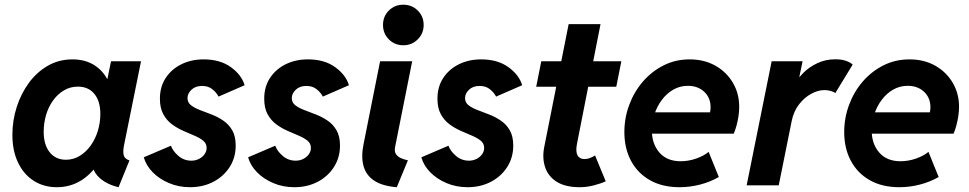

<svg xmlns="http://www.w3.org/2000/svg" viewBox="-20 -781 4085 809"><path d="M219.7 7.8Q164.6 7.8 122.3 -19Q80.1 -45.9 56.2 -95.7Q32.2 -145.5 32.2 -213.4Q32.2 -273.4 50.5 -330.3Q68.8 -387.2 102.1 -432.4Q135.3 -477.5 181.9 -504.2Q228.5 -530.8 285.6 -530.8Q341.8 -530.8 381.6 -503.7Q421.4 -476.6 439.9 -430.2L369.1 -448.7H486.8L423.8 -405.3L447.8 -522.9H574.2L502.4 -168Q497.6 -142.6 501.2 -127.2Q504.9 -111.8 525.4 -105L479.5 7.8Q447.3 0.5 421.9 -14.9Q396.5 -30.3 382.3 -51.3Q368.2 -72.3 370.1 -96.2L434.1 -65.4H312.5L402.8 -106Q369.6 -50.8 323.2 -21.5Q276.9 7.8 219.7 7.8ZM257.8 -107.9Q289.6 -107.9 316.2 -124.3Q342.8 -140.6 362.3 -168Q381.8 -195.3 392.3 -229.7Q402.8 -264.2 402.8 -300.8Q402.8 -354.5 377.7 -385.3Q352.5 -416 308.1 -416Q275.9 -416 249.3 -400.1Q222.7 -384.3 203.4 -357.4Q184.1 -330.6 174.1 -296.4Q164.1 -262.2 164.1 -225.6Q164.1 -171.4 189.2 -139.6Q214.4 -107.9 257.8 -107.9Z M780.8 7.8Q732.4 7.8 691.4 -9.8Q650.4 -27.3 622.8 -55.9Q595.2 -84.5 585.9 -118.2L700.2 -167Q708.5 -144 731.9 -124Q755.4 -104 786.1 -104Q804.2 -104 818.8 -111.6Q833.5 -119.1 842 -131.3Q850.6 -143.6 850.6 -157.7Q850.6 -176.3 836.4 -188Q822.3 -199.7 799.8 -209.2Q777.3 -218.8 752.2 -229.7Q727.1 -240.7 704.6 -257.3Q682.1 -273.9 668 -299.8Q653.8 -325.7 653.8 -365.2Q653.8 -415.5 678.2 -452.6Q702.6 -489.7 744.4 -510.3Q786.1 -530.8 837.9 -530.8Q907.7 -530.8 952.9 -498Q998 -465.3 1010.7 -421.9L900.9 -374Q892.1 -391.1 874.8 -405Q857.4 -418.9 831.5 -418.9Q803.2 -418.9 786.6 -402.8Q770 -386.7 770 -367.7Q770 -349.1 784.7 -337.6Q799.3 -326.2 822.5 -317.4Q845.7 -308.6 871.6 -298.6Q897.5 -288.6 920.7 -272.9Q943.8 -257.3 958.5 -232.2Q973.1 -207 973.1 -167.5Q973.1 -117.2 947.8 -77.4Q922.4 -37.6 878.9 -14.9Q835.4 7.8 780.8 7.8Z M1220.2 7.8Q1171.9 7.8 1130.9 -9.8Q1089.8 -27.3 1062.3 -55.9Q1034.7 -84.5 1025.4 -118.2L1139.6 -167Q1147.9 -144 1171.4 -124Q1194.8 -104 1225.6 -104Q1243.7 -104 1258.3 -111.6Q1272.9 -119.1 1281.5 -131.3Q1290 -143.6 1290 -157.7Q1290 -176.3 1275.9 -188Q1261.7 -199.7 1239.3 -209.2Q1216.8 -218.8 1191.7 -229.7Q1166.5 -240.7 1144 -257.3Q1121.6 -273.9 1107.4 -299.8Q1093.3 -325.7 1093.3 -365.2Q1093.3 -415.5 1117.7 -452.6Q1142.1 -489.7 1183.8 -510.3Q1225.6 -530.8 1277.3 -530.8Q1347.2 -530.8 1392.3 -498Q1437.5 -465.3 1450.2 -421.9L1340.3 -374Q1331.5 -391.1 1314.2 -405Q1296.9 -418.9 1271 -418.9Q1242.7 -418.9 1226.1 -402.8Q1209.5 -386.7 1209.5 -367.7Q1209.5 -349.1 1224.1 -337.6Q1238.8 -326.2 1262 -317.4Q1285.2 -308.6 1311 -298.6Q1336.9 -288.6 1360.1 -272.9Q1383.3 -257.3 1397.9 -232.2Q1412.6 -207 1412.6 -167.5Q1412.6 -117.2 1387.2 -77.4Q1361.8 -37.6 1318.4 -14.9Q1274.9 7.8 1220.2 7.8Z M1651.9 7.8Q1590.8 2.9 1556.4 -20Q1522 -43 1511.5 -82.3Q1501 -121.6 1512.2 -175.3L1581.5 -522.9H1716.8L1645 -163.1Q1640.6 -141.6 1649.4 -130.1Q1658.2 -118.7 1672.6 -113.3Q1687 -107.9 1698.7 -105.5ZM1679.7 -590.3Q1643.1 -590.3 1618.4 -615.2Q1593.8 -640.1 1593.8 -675.8Q1593.8 -711.9 1618.4 -736.6Q1643.1 -761.2 1679.2 -761.2Q1715.3 -761.2 1740.2 -736.6Q1765.1 -711.9 1765.1 -675.8Q1765.1 -640.1 1740.2 -615.2Q1715.3 -590.3 1679.7 -590.3Z M1950.2 7.8Q1901.9 7.8 1860.8 -9.8Q1819.8 -27.3 1792.2 -55.9Q1764.6 -84.5 1755.4 -118.2L1869.6 -167Q1877.9 -144 1901.4 -124Q1924.8 -104 1955.6 -104Q1973.6 -104 1988.3 -111.6Q2002.9 -119.1 2011.5 -131.3Q2020 -143.6 2020 -157.7Q2020 -176.3 2005.9 -188Q1991.7 -199.7 1969.2 -209.2Q1946.8 -218.8 1921.6 -229.7Q1896.5 -240.7 1874 -257.3Q1851.6 -273.9 1837.4 -299.8Q1823.2 -325.7 1823.2 -365.2Q1823.2 -415.5 1847.7 -452.6Q1872.1 -489.7 1913.8 -510.3Q1955.6 -530.8 2007.3 -530.8Q2077.1 -530.8 2122.3 -498Q2167.5 -465.3 2180.2 -421.9L2070.3 -374Q2061.5 -391.1 2044.2 -405Q2026.9 -418.9 2001 -418.9Q1972.7 -418.9 1956.1 -402.8Q1939.5 -386.7 1939.5 -367.7Q1939.5 -349.1 1954.1 -337.6Q1968.8 -326.2 1991.9 -317.4Q2015.1 -308.6 2041 -298.6Q2066.9 -288.6 2090.1 -272.9Q2113.3 -257.3 2127.9 -232.2Q2142.6 -207 2142.6 -167.5Q2142.6 -117.2 2117.2 -77.4Q2091.8 -37.6 2048.3 -14.9Q2004.9 7.8 1950.2 7.8Z M2423.3 7.8Q2361.8 7.8 2325.7 -15.1Q2289.6 -38.1 2276.9 -76.4Q2264.2 -114.7 2272.9 -160.2L2376 -679.2H2510.3L2411.1 -174.8Q2404.8 -142.6 2413.3 -126.7Q2421.9 -110.8 2441.9 -110.8Q2455.6 -110.8 2468.3 -116.2Q2481 -121.6 2487.3 -126L2532.2 -17.1Q2512.7 -7.8 2482.4 0Q2452.1 7.8 2423.3 7.8ZM2239.3 -415.5 2260.7 -522.9H2598.1L2576.7 -415.5Z M2843.3 7.8Q2771 7.8 2719 -21.5Q2667 -50.8 2638.9 -103.3Q2610.8 -155.8 2610.8 -224.6Q2610.8 -283.7 2631.1 -338.6Q2651.4 -393.6 2688.5 -436.8Q2725.6 -480 2775.9 -505.4Q2826.2 -530.8 2885.7 -530.8Q2947.3 -530.8 2994.4 -504.2Q3041.5 -477.5 3068.1 -432.1Q3094.7 -386.7 3094.7 -331.1Q3094.7 -311.5 3091.6 -291Q3088.4 -270.5 3083.3 -251.7Q3078.1 -232.9 3071.8 -217.8H2705.6L2722.7 -307.6H2971.7Q2973.1 -313.5 2973.6 -319.1Q2974.1 -324.7 2974.1 -329.1Q2974.1 -369.1 2947.3 -394.3Q2920.4 -419.4 2878.4 -419.4Q2845.2 -419.4 2817.4 -403.6Q2789.6 -387.7 2769.3 -360.8Q2749 -334 2737.8 -300.5Q2726.6 -267.1 2726.6 -232.4Q2726.6 -174.8 2758.5 -138.2Q2790.5 -101.6 2847.7 -101.6Q2881.3 -101.6 2913.8 -113Q2946.3 -124.5 2965.8 -141.1L3008.8 -35.2Q2973.1 -14.6 2930.2 -3.4Q2887.2 7.8 2843.3 7.8Z M3126 0 3231.4 -522.9H3361.8L3348.1 -457.5H3360.4L3329.1 -422.4Q3339.4 -448.2 3364.3 -473.4Q3389.2 -498.5 3424.1 -514.9Q3459 -531.2 3499.5 -531.2Q3526.9 -531.2 3545.9 -524.2Q3564.9 -517.1 3572.8 -508.8L3499.5 -388.7Q3492.7 -394.5 3479.7 -397.9Q3466.8 -401.4 3453.6 -401.4Q3426.8 -401.4 3397.9 -385.7Q3369.1 -370.1 3346.7 -341.1Q3324.2 -312 3315.9 -271.5L3261.2 0Z M3769.5 7.8Q3697.3 7.8 3645.3 -21.5Q3593.3 -50.8 3565.2 -103.3Q3537.1 -155.8 3537.1 -224.6Q3537.1 -283.7 3557.4 -338.6Q3577.6 -393.6 3614.7 -436.8Q3651.9 -480 3702.1 -505.4Q3752.4 -530.8 3812 -530.8Q3873.5 -530.8 3920.7 -504.2Q3967.8 -477.5 3994.4 -432.1Q4021 -386.7 4021 -331.1Q4021 -311.5 4017.8 -291Q4014.6 -270.5 4009.5 -251.7Q4004.4 -232.9 3998 -217.8H3631.8L3648.9 -307.6H3897.9Q3899.4 -313.5 3899.9 -319.1Q3900.4 -324.7 3900.4 -329.1Q3900.4 -369.1 3873.5 -394.3Q3846.7 -419.4 3804.7 -419.4Q3771.5 -419.4 3743.7 -403.6Q3715.8 -387.7 3695.6 -360.8Q3675.3 -334 3664.1 -300.5Q3652.8 -267.1 3652.8 -232.4Q3652.8 -174.8 3684.8 -138.2Q3716.8 -101.6 3773.9 -101.6Q3807.6 -101.6 3840.1 -113Q3872.6 -124.5 3892.1 -141.1L3935.1 -35.2Q3899.4 -14.6 3856.4 -3.4Q3813.5 7.8 3769.5 7.8Z"/></svg>

Font: Reddit Sans
Style: Bold Italic
Weight: 700
Italic angle: -11.25°
Designer: Stephen Hutchings
Version: Version 1.013